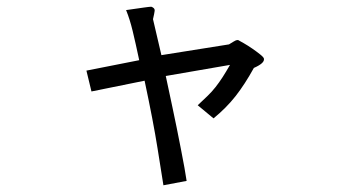

<svg xmlns="http://www.w3.org/2000/svg" viewBox="-20 -444 1040 571"><path d="M460 -280 661 -312Q677 -322 680.5 -323.5Q684 -325 688 -325Q692 -323 705 -315.5Q718 -308 731 -299Q744 -290 754.5 -281.5Q765 -273 765 -269Q767 -256 735 -242Q708 -193 680.5 -158Q653 -123 615 -92L568 -131Q584 -146 597 -158.5Q610 -171 621 -185Q632 -199 642 -214.5Q652 -230 664 -251L473 -218Q476 -205 481 -180.5Q486 -156 492.5 -126.5Q499 -97 505.5 -64Q512 -31 518 -1Q524 29 528.5 54.5Q533 80 535 94L466 107Q461 76 448.5 -3Q436 -82 410 -204L252 -172L237 -234L394 -265Q383 -317 374.5 -352Q366 -387 355 -414Q390 -419 407.5 -421.5Q425 -424 430 -424Q441 -420 440 -412Q439 -404 435 -387Z"/></svg>

Font: D2Coding ligature
Style: Regular
Weight: 400
Monospace: yes
Designer: Yong-Rak Park; Jeong-Hwan Yoon; Sang-Min Lee;
Foundry: NHN Corporation
Version: Version 1.3.2; Build 20180524